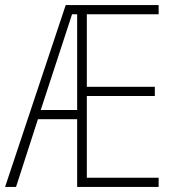

<svg xmlns="http://www.w3.org/2000/svg" viewBox="-21 -734 683 754"><path d="M602 0V-36H320V-357H587V-393H320V-678H602V-714H237L-1 0H42L128 -266H282V0ZM139 -302 262 -678H282V-302Z"/></svg>

Font: Noto Sans Devanagari UI Condensed ExtraLight
Style: Regular
Weight: 200
Width: 3
Designer: Jelle Bosma - Monotype Design Team
Foundry: Monotype Imaging Inc.
Version: Version 2.004